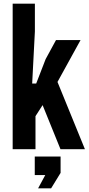

<svg xmlns="http://www.w3.org/2000/svg" viewBox="-20 -820 487 1055"><path d="M49.6 0V-800H171.7V-647.1L156.8 -361.1H178.9L230.7 -495L287.8 -600H422.7L295.9 -369.7L446.7 0H312.4L214.1 -242.4L175 -181.6V0ZM189.3 215 228.8 141.8H171V40H312.9V130L260.8 215Z"/></svg>

Font: Big Shoulders Text SC Thin
Style: Regular
Weight: 100
Designer: Patric King
Foundry: XO Type Co
Version: Version 2.002